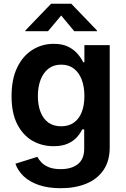

<svg xmlns="http://www.w3.org/2000/svg" viewBox="-20 -786 669 1022"><path d="M303.7 215.8Q236.8 215.8 187.3 199Q137.7 182.1 106.4 152.6Q75.2 123 62 85.4L178.7 48.8Q186.5 64 201.4 79.3Q216.3 94.7 241.2 104.5Q266.1 114.3 303.2 114.3Q360.8 114.3 394.5 87.6Q428.2 61 428.2 4.9V-97.2H417.5Q407.7 -76.2 389.4 -55.7Q371.1 -35.2 340.8 -21.5Q310.5 -7.8 265.1 -7.8Q202.6 -7.8 152.1 -37.1Q101.6 -66.4 71.5 -125.5Q41.5 -184.6 41.5 -273.9Q41.5 -365.2 71.8 -427.2Q102.1 -489.3 153.1 -521Q204.1 -552.7 265.6 -552.7Q313 -552.7 344 -536.9Q375 -521 394 -498.3Q413.1 -475.6 422.9 -454.6H429.2V-545.9H564V-1.5Q564 71.8 530.3 120.1Q496.6 168.5 438 192.1Q379.4 215.8 303.7 215.8ZM305.7 -113.8Q345.2 -113.8 372.8 -133.1Q400.4 -152.3 414.8 -188.5Q429.2 -224.6 429.2 -274.9Q429.2 -325.2 414.8 -362.5Q400.4 -399.9 373 -420.9Q345.7 -441.9 305.7 -441.9Q265.1 -441.9 237.5 -420.2Q210 -398.4 195.8 -360.8Q181.6 -323.2 181.6 -274.9Q181.6 -226.1 195.8 -189.7Q210 -153.3 237.5 -133.5Q265.1 -113.8 305.7 -113.8ZM235.8 -620.1H115.2V-624L252 -766.1H359.4L496.1 -624V-620.1H375L305.7 -703.6Z"/></svg>

Font: Inter Cardless
Style: Bold
Weight: 700
Designer: Rasmus Andersson
Foundry: rsms
Version: Version 4.001;git-9221beed3